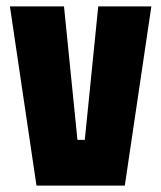

<svg xmlns="http://www.w3.org/2000/svg" viewBox="-20 -580 504 600"><path d="M94 0 11 -560H180L222 -143H245L287 -560H453L370 0Z"/></svg>

Font: Tektur Condensed
Style: Bold
Weight: 700
Width: 3
Designer: Adam Jagosz
Foundry: Adam Jagosz
Version: Version 1.005;gftools[0.9.30]